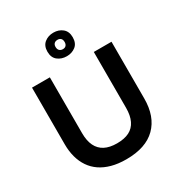

<svg xmlns="http://www.w3.org/2000/svg" viewBox="-206 -1029 1108 1184"><g transform="rotate(-30 348.0 -437.0)"><path d="M349 14Q291 14 245.5 1.5Q200 -11 166.5 -34Q133 -57 110.5 -90Q88 -123 76.5 -165Q65 -207 65 -256V-660H192V-262Q192 -208 209.5 -172Q227 -136 261.5 -118Q296 -100 348 -100Q401 -100 435.5 -117.5Q470 -135 487.5 -171.5Q505 -208 505 -262V-660H631V-256Q631 -128 559.5 -57Q488 14 349 14ZM349 -720Q311 -720 284.5 -741Q258 -762 258 -804Q258 -846 284.5 -867Q311 -888 348 -888Q386 -888 412 -866.5Q438 -845 438 -804Q438 -761 411.5 -740.5Q385 -720 349 -720ZM349 -770Q364 -770 372 -779Q380 -788 380 -803Q380 -820 371.5 -828.5Q363 -837 349 -837Q333 -837 324.5 -828.5Q316 -820 316 -805Q316 -788 325 -779Q334 -770 349 -770Z"/></g></svg>

Font: Bricolage Grotesque 36pt SemiBold
Style: Regular
Weight: 600
Designer: Mathieu Triay
Foundry: Atelier Triay
Version: Version 1.001;gftools[0.9.33.dev8+g029e19f]